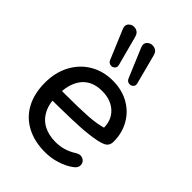

<svg xmlns="http://www.w3.org/2000/svg" viewBox="-225 -871 984 984"><g transform="rotate(45 266.5 -379.0)"><path d="M33.4 -242.5Q33.4 -316.9 64 -374.5Q94.6 -432.1 148.9 -464.3Q203.1 -496.4 272.3 -496.4Q337.8 -496.4 388.8 -468.1Q439.8 -439.7 468 -389.7Q496.3 -339.7 496.3 -278.8Q496.3 -261.4 489.6 -251Q482.9 -240.7 471.1 -235.1Q459.2 -229.5 440.1 -225L429.8 -222.7Q381.2 -213.5 325.3 -210.1Q269.3 -206.7 179.1 -205.5Q143.2 -205.5 106.3 -204.5L108 -274H150.8Q251.3 -274 313.6 -278Q375.9 -282 426.9 -298.3L410.6 -285Q412.4 -347.7 373.6 -383.9Q334.7 -420 271.9 -420Q201.4 -420 164.1 -376.9Q126.8 -333.7 124.6 -256.6L124.2 -244.1Q122.7 -184.6 143 -144.6Q163.2 -104.5 200.1 -85.1Q237 -65.6 286.7 -65.6Q318.3 -65.6 346.2 -73.9Q374.2 -82.2 404.1 -101.3Q425.5 -113.4 443.6 -103.8Q461.7 -94.2 462.4 -73.9Q463.2 -53.6 441.1 -38.6Q410.4 -16 369.1 -3.4Q327.8 9.3 286.1 9.3Q207.9 9.3 150.7 -21.4Q93.6 -52 63.5 -108.6Q33.4 -165.3 33.4 -242.5ZM328.6 -736 370.8 -574.8Q374.7 -559.9 365 -550.8Q355.3 -541.7 341.5 -544Q327.8 -546.3 321.6 -559.9L255.1 -718.3Q244.8 -742.4 260.7 -757.3Q276.5 -772.3 299.1 -767Q321.7 -761.8 328.6 -736ZM194.5 -736 237.4 -574.8Q241.3 -559.9 231.6 -550.8Q221.9 -541.7 208.1 -544Q194.3 -546.3 188.2 -559.9L121.7 -718.3Q111.3 -742.4 126.9 -757.3Q142.5 -772.3 165.1 -767Q187.7 -761.8 194.5 -736Z"/></g></svg>

Font: SN Pro Thin
Style: Regular
Weight: 200
Designer: Tobias Whetton
Foundry: Supernotes
Version: Version 1.003;Glyphs 3.3 (3324)